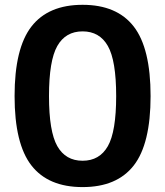

<svg xmlns="http://www.w3.org/2000/svg" viewBox="-20 -760 680 790"><path d="M109.4 -650.9Q178.7 -740.2 319.8 -740.2Q460.9 -740.2 530.3 -650.9Q599.6 -561.5 599.6 -364.7Q599.6 -168 530.3 -79.1Q460.9 9.8 319.8 9.8Q178.7 9.8 109.4 -79.1Q40 -168 40 -364.7Q40 -561.5 109.4 -650.9ZM215.8 -158.7Q250 -98.6 319.8 -98.6Q389.6 -98.6 423.8 -158.7Q458 -218.8 458 -364.7Q458 -510.7 423.8 -570.8Q389.6 -630.9 319.8 -630.9Q250 -630.9 215.8 -570.8Q181.6 -510.7 181.6 -364.7Q181.6 -218.8 215.8 -158.7Z"/></svg>

Font: Mgen+ 1c bold
Style: Bold
Weight: 700
Designer: [Source Han Sans]
Ryoko NISHIZUKA  (kana & ideographs); Paul D. Hunt (Latin, Greek & Cyrillic); Wenlong ZHANG  (bopomofo
Version: Version 1.059.20150602